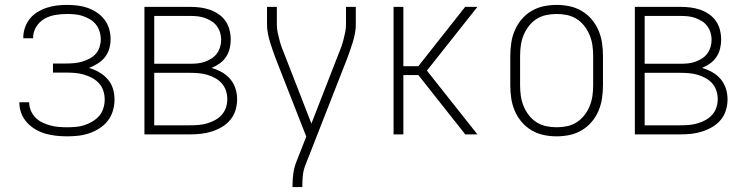

<svg xmlns="http://www.w3.org/2000/svg" viewBox="-20 -548 3040 783"><path d="M253 8Q231 8 208.5 5.5Q186 3 165 -3Q144 -9 124.5 -20.5Q105 -32 90 -48.5Q75 -65 67 -86Q59 -107 59 -129V-131H99V-130Q99 -113 106 -96.5Q113 -80 125 -68Q137 -56 152.5 -48.5Q168 -41 184.5 -36.5Q201 -32 218.5 -30.5Q236 -29 253 -29Q271 -29 289 -30.5Q307 -32 324 -37.5Q341 -43 357 -52.5Q373 -62 384.5 -75.5Q396 -89 401.5 -106.5Q407 -124 407 -142Q407 -160 401.5 -177.5Q396 -195 383.5 -208.5Q371 -222 355 -230.5Q339 -239 321.5 -244Q304 -249 286 -250.5Q268 -252 250 -252H196V-289H250Q266 -289 282.5 -290.5Q299 -292 314.5 -296.5Q330 -301 344.5 -308.5Q359 -316 370 -328Q381 -340 386 -356Q391 -372 391 -388Q391 -404 386 -420Q381 -436 371 -448.5Q361 -461 346.5 -469.5Q332 -478 317 -483Q302 -488 285.5 -489.5Q269 -491 253 -491Q229 -491 205.5 -487Q182 -483 161.5 -471.5Q141 -460 128 -439Q115 -418 115 -394V-392H75V-395Q75 -416 82 -436Q89 -456 102 -472Q115 -488 133 -499Q151 -510 171 -516.5Q191 -523 211.5 -525.5Q232 -528 253 -528Q274 -528 295.5 -525.5Q317 -523 337 -516Q357 -509 375 -497Q393 -485 406 -468Q419 -451 425 -430.5Q431 -410 431 -388Q431 -369 425.5 -349.5Q420 -330 407.5 -314.5Q395 -299 378 -288.5Q361 -278 343 -271Q364 -265 384 -253.5Q404 -242 419 -225Q434 -208 440.5 -186.5Q447 -165 447 -142Q447 -119 440.5 -96.5Q434 -74 419.5 -55.5Q405 -37 385.5 -24.5Q366 -12 344 -4.5Q322 3 299 5.5Q276 8 253 8Z M569 0V-520H756Q776 -520 796 -517.5Q816 -515 835 -508.5Q854 -502 871 -490.5Q888 -479 899.5 -462.5Q911 -446 916 -426Q921 -406 921 -386Q921 -368 916.5 -349.5Q912 -331 901.5 -315.5Q891 -300 875.5 -289Q860 -278 843 -271Q864 -265 884 -254Q904 -243 918.5 -226Q933 -209 940 -187.5Q947 -166 947 -143Q947 -121 940.5 -99Q934 -77 919.5 -59.5Q905 -42 885.5 -30.5Q866 -19 844.5 -12Q823 -5 800.5 -2.5Q778 0 756 0ZM609 -288H756Q771 -288 786 -289.5Q801 -291 815 -296Q829 -301 842 -309Q855 -317 864 -329Q873 -341 877.5 -356Q882 -371 882 -386Q882 -401 877.5 -415.5Q873 -430 864 -442Q855 -454 842 -462Q829 -470 815 -475Q801 -480 786 -481.5Q771 -483 756 -483H609ZM609 -37H756Q773 -37 790.5 -38.5Q808 -40 825 -45Q842 -50 857.5 -58.5Q873 -67 884.5 -80Q896 -93 901.5 -109.5Q907 -126 907 -144Q907 -161 901.5 -178Q896 -195 884.5 -208Q873 -221 857.5 -229.5Q842 -238 825 -243Q808 -248 790.5 -249.5Q773 -251 756 -251H609Z M1173 215V208Q1173 184 1176 161Q1179 138 1187 116L1229 9L1104 -310Q1098 -327 1092 -343.5Q1086 -360 1081 -377Q1076 -394 1072.5 -411.5Q1069 -429 1069 -447V-520H1109V-447Q1109 -431 1112.5 -415Q1116 -399 1120 -383.5Q1124 -368 1129.5 -353Q1135 -338 1141 -324L1250 -44L1359 -324Q1365 -338 1370.5 -353Q1376 -368 1380 -383.5Q1384 -399 1387.5 -415Q1391 -431 1391 -447V-520H1431V-447Q1431 -429 1427.5 -411.5Q1424 -394 1419 -377Q1414 -360 1408 -343.5Q1402 -327 1396 -310L1224 129Q1217 148 1215 168Q1213 188 1213 208V215Z M1585 0V-520H1625V-278H1686L1877 -520H1927L1721 -260L1927 0H1877L1875 -3L1686 -242H1625V0Z M2250 8Q2223 8 2197 2.5Q2171 -3 2148 -16.5Q2125 -30 2107.5 -50.5Q2090 -71 2079.5 -95.5Q2069 -120 2065 -146.5Q2061 -173 2061 -200V-320Q2061 -347 2065 -373.5Q2069 -400 2079.5 -424.5Q2090 -449 2107.5 -469.5Q2125 -490 2148 -503.5Q2171 -517 2197 -522.5Q2223 -528 2250 -528Q2277 -528 2303 -522.5Q2329 -517 2352 -503.5Q2375 -490 2392.5 -469.5Q2410 -449 2420.5 -424.5Q2431 -400 2435 -373.5Q2439 -347 2439 -320V-200Q2439 -173 2435 -146.5Q2431 -120 2420.5 -95.5Q2410 -71 2392.5 -50.5Q2375 -30 2352 -16.5Q2329 -3 2303 2.5Q2277 8 2250 8ZM2250 -29Q2272 -29 2293 -33.5Q2314 -38 2332 -49.5Q2350 -61 2363.5 -78.5Q2377 -96 2385 -116Q2393 -136 2396 -157Q2399 -178 2399 -200V-320Q2399 -342 2396 -363Q2393 -384 2385 -404Q2377 -424 2363.5 -441.5Q2350 -459 2332 -470.5Q2314 -482 2293 -486.5Q2272 -491 2250 -491Q2228 -491 2207 -486.5Q2186 -482 2168 -470.5Q2150 -459 2136.5 -441.5Q2123 -424 2115 -404Q2107 -384 2104 -363Q2101 -342 2101 -320V-200Q2101 -178 2104 -157Q2107 -136 2115 -116Q2123 -96 2136.5 -78.5Q2150 -61 2168 -49.5Q2186 -38 2207 -33.5Q2228 -29 2250 -29Z M2569 0V-520H2756Q2776 -520 2796 -517.5Q2816 -515 2835 -508.5Q2854 -502 2871 -490.5Q2888 -479 2899.5 -462.5Q2911 -446 2916 -426Q2921 -406 2921 -386Q2921 -368 2916.5 -349.5Q2912 -331 2901.5 -315.5Q2891 -300 2875.5 -289Q2860 -278 2843 -271Q2864 -265 2884 -254Q2904 -243 2918.5 -226Q2933 -209 2940 -187.5Q2947 -166 2947 -143Q2947 -121 2940.5 -99Q2934 -77 2919.5 -59.5Q2905 -42 2885.5 -30.5Q2866 -19 2844.5 -12Q2823 -5 2800.5 -2.5Q2778 0 2756 0ZM2609 -288H2756Q2771 -288 2786 -289.5Q2801 -291 2815 -296Q2829 -301 2842 -309Q2855 -317 2864 -329Q2873 -341 2877.5 -356Q2882 -371 2882 -386Q2882 -401 2877.5 -415.5Q2873 -430 2864 -442Q2855 -454 2842 -462Q2829 -470 2815 -475Q2801 -480 2786 -481.5Q2771 -483 2756 -483H2609ZM2609 -37H2756Q2773 -37 2790.5 -38.5Q2808 -40 2825 -45Q2842 -50 2857.5 -58.5Q2873 -67 2884.5 -80Q2896 -93 2901.5 -109.5Q2907 -126 2907 -144Q2907 -161 2901.5 -178Q2896 -195 2884.5 -208Q2873 -221 2857.5 -229.5Q2842 -238 2825 -243Q2808 -248 2790.5 -249.5Q2773 -251 2756 -251H2609Z"/></svg>

Font: Iosevka Curly Extralight
Style: Regular
Weight: 200
Monospace: yes
Designer: Belleve Invis
Foundry: Belleve Invis
Version: Version 22.1.2; ttfautohint (v1.8.4)